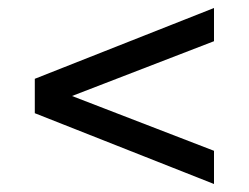

<svg xmlns="http://www.w3.org/2000/svg" viewBox="-20 -590 622 480"><path d="M515 -487V-570L67 -393V-307L515 -130V-213L160 -350Z"/></svg>

Font: ICO Headline
Style: Regular
Weight: 500
Designer: Julieta Ulanovsky
Foundry: Julieta Ulanovsky
Version: Version 7.200